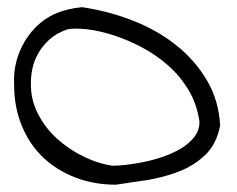

<svg xmlns="http://www.w3.org/2000/svg" viewBox="-20 -504 649 525"><path d="M18.6 -272.5Q16.6 -315.4 29.8 -352.5Q43 -389.6 67.4 -418.5Q91.8 -447.3 127 -464.8Q162.1 -480.5 204.1 -484.4Q277.3 -473.6 344.2 -447.3Q411.1 -420.9 462.4 -379.9Q513.7 -338.9 545.9 -284.2Q578.1 -229.5 582 -161.1Q572.3 -110.4 542 -81.1Q511.7 -51.8 470.7 -35.6Q429.7 -19.5 382.8 -11.7Q335.9 -4.9 296.9 1Q236.3 1 185.1 -19Q133.8 -39.1 97.2 -74.2Q60.5 -109.4 39.6 -160.2Q18.6 -210.9 18.6 -272.5ZM64.5 -277.3Q63.5 -232.4 83.5 -193.4Q103.5 -154.3 135.7 -125Q168 -95.7 208 -76.2Q248 -56.6 288.1 -50.8Q301.8 -50.8 324.2 -53.2Q346.7 -55.7 373 -61Q399.4 -66.4 426.3 -75.7Q453.1 -85 475.1 -98.1Q497.1 -111.3 511.2 -129.4Q525.4 -147.5 525.4 -170.9Q518.6 -219.7 495.6 -257.8Q472.7 -295.9 439.5 -325.2Q406.2 -354.5 367.2 -375Q328.1 -395.5 290 -407.7Q252 -419.9 218.8 -423.8Q185.5 -427.7 164.1 -423.8Q133.8 -413.1 114.7 -395.5Q95.7 -377.9 84.5 -357.9Q73.2 -337.9 68.8 -317.4Q64.5 -296.9 64.5 -277.3Z"/></svg>

Font: Indie Flower
Style: Regular
Weight: 400
Designer: Kimberly Geswein
Foundry: Kimberly Geswein
Version: Version 1.001 2010